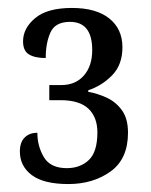

<svg xmlns="http://www.w3.org/2000/svg" viewBox="-20 -843 379 483"><path d="M152 -380Q90 -380 60 -402.5Q30 -425 30 -462Q30 -485 42 -497Q54 -509 74 -509Q74 -475 90.5 -447.5Q107 -420 148 -420Q182 -420 203.5 -440.5Q225 -461 225 -510Q225 -548 202.5 -569.5Q180 -591 132 -591H104V-629H134Q170 -629 191 -653Q212 -677 212 -717Q212 -788 156 -788Q119 -788 107 -761.5Q95 -735 95 -697Q68 -697 53 -706Q38 -715 38 -739Q38 -772 68.5 -797.5Q99 -823 161 -823Q222 -823 255 -796.5Q288 -770 288 -724Q288 -680 262 -653.5Q236 -627 202 -616V-612Q225 -608 248 -597.5Q271 -587 286.5 -566Q302 -545 302 -509Q302 -443 258 -411.5Q214 -380 152 -380Z"/></svg>

Font: Noto Serif Condensed
Style: Regular
Weight: 400
Width: 3
Designer: Monotype Design Team
Foundry: Monotype Imaging Inc.
Version: Version 2.013; ttfautohint (v1.8.4.7-5d5b)